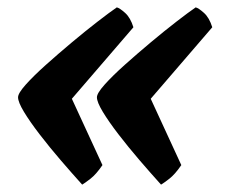

<svg xmlns="http://www.w3.org/2000/svg" viewBox="-20 -520 623 521"><path d="M203 -19Q175 -50 144.5 -85.5Q114 -121 87.5 -155.5Q61 -190 45 -216.5Q29 -243 29 -256Q29 -267 50 -290.5Q71 -314 104.5 -344Q138 -374 175 -405Q212 -436 245 -461.5Q278 -487 297 -500Q305 -498 319.5 -485Q334 -472 342 -446L175 -252L258 -72Q241 -47 225.5 -35Q210 -23 203 -19ZM417 -19Q389 -50 358.5 -85.5Q328 -121 301.5 -155.5Q275 -190 259 -216.5Q243 -243 243 -256Q243 -267 264 -290.5Q285 -314 318.5 -344Q352 -374 389 -405Q426 -436 459 -461.5Q492 -487 511 -500Q519 -498 533.5 -485Q548 -472 556 -446L389 -252L472 -72Q455 -47 439.5 -35Q424 -23 417 -19Z"/></svg>

Font: Texturina Black
Style: Italic
Weight: 900
Italic angle: -11°
Designer: Guillermo Torres Carreño
Foundry: Omnibus-Type
Version: Version 1.002; ttfautohint (v1.8.3)